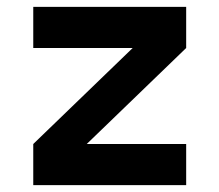

<svg xmlns="http://www.w3.org/2000/svg" viewBox="-20 -540 640 560"><path d="M77 0V-120L367 -400H77V-520H523V-400L233 -120H523V0Z"/></svg>

Font: Iosevka Aile Heavy
Style: Regular
Weight: 900
Designer: Belleve Invis
Foundry: Belleve Invis
Version: Version 31.1.0; ttfautohint (v1.8.4)